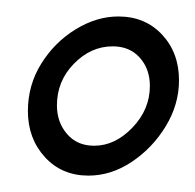

<svg xmlns="http://www.w3.org/2000/svg" viewBox="-20 -639 236 232"><path d="M86.9 -426.8Q54.7 -426.8 34.2 -449.2Q13.7 -471.7 13.7 -504.9Q13.7 -536.1 29.8 -562Q45.9 -587.9 71.3 -603.5Q96.7 -619.1 123 -619.1Q155.3 -619.1 175.8 -597.2Q196.3 -575.2 196.3 -542Q196.3 -512.7 180.2 -486.3Q164.1 -460 139.2 -443.4Q114.3 -426.8 86.9 -426.8ZM93.8 -462.9Q119.1 -462.9 140.1 -484.9Q161.1 -506.8 161.1 -535.2Q161.1 -555.7 148.9 -569.3Q136.7 -583 116.2 -583Q89.8 -583 69.3 -562Q48.8 -541 48.8 -511.7Q48.8 -491.2 61 -477.1Q73.2 -462.9 93.8 -462.9Z"/></svg>

Font: Crimson Text
Style: Italic
Weight: 400
Italic angle: -11°
Designer: Sebastian Kosch
Foundry: Sebastian Kosch
Version: Version 1.100; ttfautohint (v1.8.4)